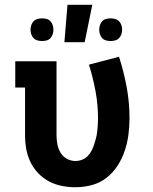

<svg xmlns="http://www.w3.org/2000/svg" viewBox="-20 -777 640 805"><path d="M296 8Q268 8 239.5 2.5Q211 -3 185.5 -16.5Q160 -30 140 -51Q120 -72 107.5 -98Q95 -124 90 -152.5Q85 -181 85 -210V-410H44V-520H217V-210Q217 -191 220.5 -172.5Q224 -154 233.5 -137.5Q243 -121 260 -111.5Q277 -102 296 -102Q310 -102 323.5 -107Q337 -112 347 -122Q357 -132 363.5 -144.5Q370 -157 374.5 -170.5Q379 -184 382.5 -197.5Q386 -211 387.5 -225Q389 -239 390 -253Q391 -267 391 -281Q391 -338 380.5 -394.5Q370 -451 353 -506L479 -539Q499 -477 511 -412.5Q523 -348 523 -282Q523 -247 518.5 -212.5Q514 -178 503 -145Q492 -112 473 -82.5Q454 -53 426.5 -31.5Q399 -10 365 -1Q331 8 296 8ZM250 -600 263 -757H367L335 -600ZM444 -605Q434 -605 424.5 -607.5Q415 -610 408.5 -617Q402 -624 399 -633.5Q396 -643 396 -653Q396 -662 399 -671.5Q402 -681 408.5 -688Q415 -695 424.5 -697.5Q434 -700 444 -700Q453 -700 462.5 -697.5Q472 -695 479 -688Q486 -681 489 -671.5Q492 -662 492 -653Q492 -643 489 -633.5Q486 -624 479 -617Q472 -610 462.5 -607.5Q453 -605 444 -605ZM156 -605Q147 -605 137.5 -607.5Q128 -610 121 -617Q114 -624 111 -633.5Q108 -643 108 -653Q108 -662 111 -671.5Q114 -681 121 -688Q128 -695 137.5 -697.5Q147 -700 156 -700Q166 -700 175.5 -697.5Q185 -695 191.5 -688Q198 -681 201 -671.5Q204 -662 204 -653Q204 -643 201 -633.5Q198 -624 191.5 -617Q185 -610 175.5 -607.5Q166 -605 156 -605Z"/></svg>

Font: Iosevka Etoile Extrabold
Style: Regular
Weight: 800
Designer: Belleve Invis
Foundry: Belleve Invis
Version: Version 22.1.2; ttfautohint (v1.8.4)